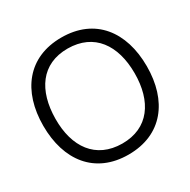

<svg xmlns="http://www.w3.org/2000/svg" viewBox="-166 -893 1057 1066"><g transform="rotate(-30 362.0 -360.0)"><path d="M361.5 15C577 15 693.5 -138.5 693.5 -360C693.5 -581.5 577 -735 361.5 -735C146.5 -735 30 -581.5 30 -360C30 -138.5 146.5 15 361.5 15ZM361.5 -55.5C192.5 -56.5 106.5 -180 108 -360C109.5 -540 192.5 -665 361.5 -664.5C530.5 -663.5 615.5 -540 615.5 -360C615.5 -180 530.5 -55 361.5 -55.5Z"/></g></svg>

Font: Hauora
Style: Regular
Weight: 400
Designer: Mikhail Sharanda
Foundry: WCYS & Co.
Version: Version 1.010